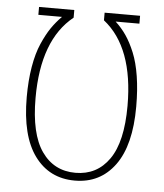

<svg xmlns="http://www.w3.org/2000/svg" viewBox="-51 -727 667 782"><g transform="rotate(5 283.0 -336.0)"><path d="M283.2 9.8Q179.2 9.8 119.1 -72Q59.1 -153.8 59.1 -312Q59.1 -379.9 68.6 -436Q78.1 -492.2 95.7 -532.2Q113.3 -572.3 131.8 -599.4Q150.4 -626.5 173.8 -649.9H77.1V-682.1H221.2V-650.9Q95.2 -549.8 95.2 -312Q95.2 -165 145.3 -93.5Q195.3 -22 283.2 -22Q371.1 -22 421.1 -93.5Q471.2 -165 471.2 -312Q471.2 -551.3 345.2 -650.9V-682.1H490.2V-649.9H393.1Q418.5 -626.5 437.5 -598.6Q456.5 -570.8 472.9 -531Q489.3 -491.2 498 -436Q506.8 -380.9 506.8 -312Q506.8 -153.8 446.8 -72Q386.7 9.8 283.2 9.8Z"/></g></svg>

Font: Fira Sans Compressed UltraLight
Style: Regular
Weight: 200
Width: 1
Designer: Carrois Corporate & Edenspiekermann AG
Foundry: Carrois Corporate GbR & Edenspiekermann AG
Version: Version 4.203;PS 004.203;hotconv 1.0.88;makeotf.lib2.5.64775